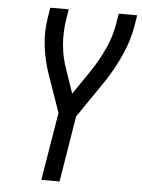

<svg xmlns="http://www.w3.org/2000/svg" viewBox="-53 -777 606 819"><g transform="rotate(5 250.5 -367.5)"><path d="M155 0 203 -291 146 -454Q127 -509 119.5 -569Q112 -629 122 -691L129 -735H208L201 -691Q192 -635 197 -580.5Q202 -526 220 -477L254 -378L327 -485Q359 -533 382.5 -585Q406 -637 415 -691L422 -735H501L494 -691Q484 -630 458.5 -571Q433 -512 398 -457V-456Q396 -454 394.5 -451Q393 -448 391 -446L279 -282L233 0Z"/></g></svg>

Font: Iosevka Curly
Style: Italic
Weight: 400
Italic angle: -9°
Monospace: yes
Designer: Belleve Invis
Foundry: Belleve Invis
Version: Version 22.1.2; ttfautohint (v1.8.4)